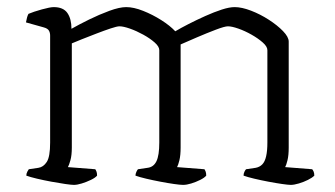

<svg xmlns="http://www.w3.org/2000/svg" viewBox="-20 -520 941 540"><path d="M188 0Q181 0 163.5 -2.5Q146 -5 124.5 -9Q103 -13 84 -17.5Q65 -22 54 -26Q54 -32 57 -37.5Q60 -43 61 -44L88 -48Q102 -50 111.5 -64.5Q121 -79 121 -119V-420Q121 -428 117.5 -434Q114 -440 103 -443L53 -457Q55 -466 56 -470.5Q57 -475 60 -481Q74 -487 97.5 -493.5Q121 -500 131 -500Q158 -500 169.5 -483.5Q181 -467 181 -439Q202 -451 230.5 -465Q259 -479 287.5 -489.5Q316 -500 335 -500Q356 -500 382.5 -489.5Q409 -479 433.5 -463.5Q458 -448 473 -432Q488 -441 510.5 -452.5Q533 -464 557.5 -475Q582 -486 603.5 -493Q625 -500 640 -500Q660 -500 686 -490Q712 -480 736 -464.5Q760 -449 776 -432.5Q792 -416 792 -403V-105Q792 -83 788.5 -69Q785 -55 782 -50L858 -44Q860 -42 862 -37.5Q864 -33 864 -26Q858 -20 846 -14Q834 -8 820.5 -4Q807 0 798 0Q791 0 773.5 -2.5Q756 -5 735 -9Q714 -13 695 -17.5Q676 -22 665 -26Q665 -32 667.5 -37Q670 -42 672 -44L699 -48Q710 -50 717.5 -57.5Q725 -65 728.5 -80.5Q732 -96 732 -119V-379Q732 -389 719 -400.5Q706 -412 687.5 -422.5Q669 -433 650.5 -439.5Q632 -446 621 -446Q612 -446 587 -436.5Q562 -427 534 -415Q506 -403 488 -395V-105Q488 -83 484.5 -69Q481 -55 478 -50L555 -44Q557 -41 558.5 -37Q560 -33 560 -26Q555 -20 543 -14Q531 -8 518 -4Q505 0 495 0Q487 0 469.5 -2.5Q452 -5 431 -9Q410 -13 391 -17.5Q372 -22 361 -26Q361 -31 363.5 -36.5Q366 -42 368 -44L395 -48Q412 -50 420 -66.5Q428 -83 428 -119V-379Q428 -389 415 -400.5Q402 -412 383 -422.5Q364 -433 345.5 -439.5Q327 -446 316 -446Q309 -446 291 -440Q273 -434 251 -425.5Q229 -417 210 -409.5Q191 -402 182 -398V-105Q182 -83 178 -69Q174 -55 171 -50L248 -44Q250 -41 251.5 -37Q253 -33 253 -26Q248 -20 235.5 -14Q223 -8 210 -4Q197 0 188 0Z"/></svg>

Font: Texturina Medium 12pt Thin
Style: Regular
Weight: 250
Version: Version 1.002